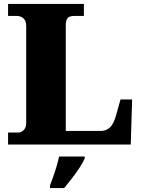

<svg xmlns="http://www.w3.org/2000/svg" viewBox="-20 -734 717 975"><path d="M21 0V-61H74Q88 -61 100.5 -73.5Q113 -86 113 -109V-602Q113 -628 99.5 -640.5Q86 -653 66 -653H21V-714H406V-653H357Q330 -653 322 -640.5Q314 -628 314 -604V-69H492Q519 -69 538.5 -87Q558 -105 571 -154L592 -229H651L644 0ZM234 208Q241 189 250.5 162.5Q260 136 268 108.5Q276 81 280 61H410V71Q401 92 383.5 118.5Q366 145 345 172Q324 199 306 221H234Z"/></svg>

Font: Noto Serif Myanmar Black
Style: Regular
Weight: 900
Designer: Ben Mitchell and the Monotype Design Team
Foundry: Monotype Imaging Inc.
Version: Version 2.106; ttfautohint (v1.8.4.7-5d5b)